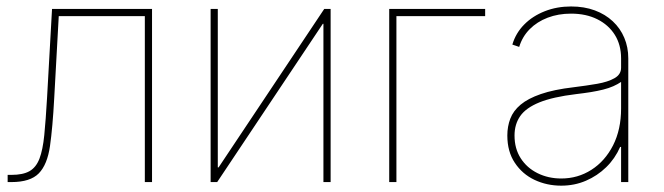

<svg xmlns="http://www.w3.org/2000/svg" viewBox="-20 -569 2075 600"><path d="M3.9 0V-22.5H15.6Q51.8 -22.5 72.3 -34.2Q92.8 -45.9 103.3 -73.2Q113.8 -100.6 118.4 -147Q123 -193.4 127 -262.7L142.6 -541H455.1V0H432.6V-518.6H163.6L149.4 -261.7Q144.5 -170.4 136.2 -112.5Q127.9 -54.7 101.3 -27.3Q74.7 0 15.6 0Z M1013.2 0H990.7V-494.6H988.8L658.7 0H638.2V-541H660.6V-45.9H663.1L993.2 -541H1013.2Z M1496.1 -541V-518.6H1218.8V0H1196.3V-541Z M1733.9 11.2Q1689 11.2 1650.6 -6.8Q1612.3 -24.9 1588.9 -60.1Q1565.4 -95.2 1565.4 -145.5Q1565.4 -173.8 1574.7 -198.2Q1584 -222.7 1606.9 -241.9Q1629.9 -261.2 1670.2 -275.1Q1710.4 -289.1 1772.9 -296.4Q1812.5 -301.3 1846.2 -307.1Q1879.9 -313 1900.4 -324.7Q1920.9 -336.4 1920.9 -357.4V-386.7Q1920.9 -428.7 1901.4 -460Q1881.8 -491.2 1846.7 -508.8Q1811.5 -526.4 1764.6 -526.4Q1724.6 -526.4 1691.4 -513.7Q1658.2 -501 1635.3 -477.8Q1612.3 -454.6 1602.5 -422.4L1581.1 -429.7Q1591.8 -465.8 1618.2 -492.4Q1644.5 -519 1682.4 -533.9Q1720.2 -548.8 1764.6 -548.8Q1805.7 -548.8 1838.6 -536.6Q1871.6 -524.4 1895 -502.4Q1918.5 -480.5 1930.9 -450.9Q1943.4 -421.4 1943.4 -386.7V0H1920.9V-109.9H1918Q1901.9 -73.2 1874.3 -46.4Q1846.7 -19.5 1811 -4.2Q1775.4 11.2 1733.9 11.2ZM1733.9 -11.2Q1785.6 -11.2 1828.1 -38.3Q1870.6 -65.4 1895.8 -114.7Q1920.9 -164.1 1920.9 -230V-313Q1910.2 -305.7 1896.5 -299.6Q1882.8 -293.5 1865.2 -289.1Q1847.7 -284.7 1826.4 -281.2Q1805.2 -277.8 1780.3 -274.9Q1707.5 -266.1 1665.5 -249Q1623.5 -231.9 1605.7 -206.3Q1587.9 -180.7 1587.9 -145.5Q1587.9 -104.5 1607.2 -74.5Q1626.5 -44.4 1659.9 -27.8Q1693.4 -11.2 1733.9 -11.2Z"/></svg>

Font: Inter 17pt Thin
Style: Regular
Weight: 250
Version: Version 4.001;git-66647c0bb